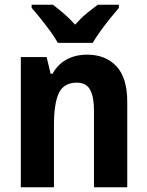

<svg xmlns="http://www.w3.org/2000/svg" viewBox="-20 -786 619 806"><path d="M345.2 -556.6Q423.3 -556.6 468.8 -507.8Q514.2 -459 514.2 -358.9V0H374.5V-321.8Q374.5 -379.9 358.2 -409.4Q341.8 -439 302.7 -439Q248 -439 227.3 -395.8Q206.5 -352.5 206.5 -260.3V0H67.4V-546.4H175.8L192.4 -476.6H200.7Q215.8 -503.9 237.5 -521.5Q259.3 -539.1 286.9 -547.9Q314.5 -556.6 345.2 -556.6ZM222.7 -606Q211.4 -627 191.7 -654.1Q171.9 -681.2 150.6 -707.8Q129.4 -734.4 112.8 -752.9V-766.1H202.1Q223.1 -750.5 247.6 -729.5Q272 -708.5 295.4 -682.6Q319.8 -710 344 -730Q368.2 -750 390.6 -766.1H479V-752.9Q462.9 -734.4 441.9 -708.3Q420.9 -682.1 401.4 -655Q381.8 -627.9 369.1 -606Z"/></svg>

Font: Open Sans SemiCondensed
Style: Bold
Weight: 700
Width: 4
Designer: Monotype Design Team
Foundry: Monotype Imaging Inc.
Version: Version 3.003